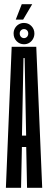

<svg xmlns="http://www.w3.org/2000/svg" viewBox="-20 -899 232 919"><path d="M8.2 0 35.9 -675H153.6L182 0H109.5L105.5 -195.4H84.8L80.8 0ZM85.1 -249.9H105.1L97.9 -621.2H92.4ZM94.8 -687.2Q73.9 -687.2 59.5 -702Q45.1 -716.8 45.1 -738.7Q45.1 -752.5 51.5 -763.9Q57.9 -775.3 69.2 -782.2Q80.4 -789.2 94.8 -789.2Q116.2 -789.2 130.4 -774.3Q144.6 -759.5 144.6 -738.7Q144.6 -724.4 138 -712.7Q131.5 -701.1 120.3 -694.1Q109.1 -687.2 94.8 -687.2ZM94.8 -716.6Q103.5 -716.6 109.3 -722.8Q115.2 -729.1 115.2 -738.7Q115.2 -748.1 109.3 -753.9Q103.5 -759.8 94.8 -759.8Q86.4 -759.8 80.4 -753.9Q74.4 -748.1 74.4 -738.7Q74.4 -729.1 80.4 -722.8Q86.4 -716.6 94.8 -716.6ZM55.4 -805.2 84.1 -878.9H134.2L90.7 -805.2Z"/></svg>

Font: Anybody UltraCondensed Thin
Style: Regular
Weight: 100
Width: 1
Designer: Tyler Finck
Foundry: Etcetera Type Company
Version: Version 1.110